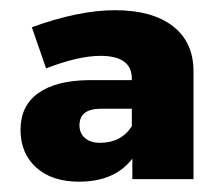

<svg xmlns="http://www.w3.org/2000/svg" viewBox="-20 -807 434 374"><path d="M204.1 -787.1Q276.4 -787.1 316.7 -756.1Q356.9 -725.1 356.9 -668V-458H237.8V-498Q203.6 -453.1 133.8 -453.1Q81.1 -453.1 50.5 -480.7Q20 -508.3 20 -554.2Q20 -600.6 54 -625.2Q87.9 -649.9 151.9 -650.9H236.8V-653.8Q236.8 -698.2 175.8 -698.2Q132.8 -698.2 69.8 -673.8L42 -753.9Q133.3 -787.1 204.1 -787.1ZM174.8 -528.8Q215.8 -528.8 236.8 -561V-595.2H176.8Q134.8 -595.2 134.8 -563Q134.8 -547.4 145.5 -538.1Q156.2 -528.8 174.8 -528.8Z"/></svg>

Font: Montserrat-Arabic
Style: Bold
Weight: 700
Designer: Mohamed Gaber
Foundry: Kief Type Foundry
Version: Version 5.008;PS 005.008;hotconv 1.0.88;makeotf.lib2.5.64775